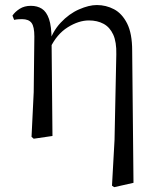

<svg xmlns="http://www.w3.org/2000/svg" viewBox="-20 -551 639 778"><path d="M107.8 3.5 116.6 -177.6 119.2 -402.8Q119.2 -443.1 107.8 -458.2Q96.4 -473.4 69.3 -473.4Q61.5 -473.4 53.8 -472.9Q46.1 -472.4 37.3 -470.4L30.5 -487.8Q41 -503.4 59.9 -515.4Q78.8 -527.4 105.2 -527.4Q131.1 -527.4 149.8 -515.5Q168.4 -503.6 178.6 -474.1Q188.8 -444.6 189 -389.8V-385.8L192.6 0L116.6 11.1ZM433.8 201.4 444.1 15.9 451.3 -330.8Q452.5 -380.7 438.8 -410.8Q425 -440.8 399.7 -454.5Q374.3 -468.2 340.2 -468.2Q298.8 -468.2 254.4 -440.4Q210.1 -412.7 183.1 -356.3L172.9 -366.7H175.1Q191.4 -422.5 225.8 -459Q260.1 -495.5 300.3 -513Q340.4 -530.6 372.3 -530.6Q409.7 -530.6 442.1 -513.5Q474.5 -496.4 495.1 -455.9Q515.6 -415.3 515.6 -345.2L520.9 189.8L442.8 207.4Z"/></svg>

Font: Noto Serif SC
Style: Regular
Weight: 200
Designer: Ryoko NISHIZUKA 西塚涼子 (kana & ideographs); Frank Grießhammer (Latin, Greek & Cyrillic); Wenlong ZHANG 张文龙 (bopomofo); San
Foundry: Adobe
Version: Version 2.001;hotconv 1.1.0;makeotfexe 2.6.0